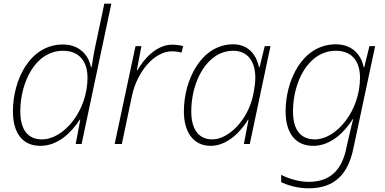

<svg xmlns="http://www.w3.org/2000/svg" viewBox="-20 -780 2087 1040"><path d="M199 10C296 10 369 -65 412 -132H415L390 0H422L583 -760H545L501 -552C491 -508 483 -461 476 -416H473C461 -475 416 -539 321 -539C141 -539 50 -346 50 -177C50 -62 100 10 199 10ZM207 -25C129 -25 90 -80 90 -177C90 -332 170 -505 322 -505C402 -505 454 -455 454 -359C454 -180 326 -25 207 -25Z M601 0H640L695 -262C723 -392 816 -502 911 -502C932 -502 949 -499 963 -495L972 -530C956 -535 935 -538 913 -538C824 -538 757 -456 724 -399H721L746 -530H714Z M1122 10C1212 10 1287 -70 1323 -131H1326L1301 0H1333L1445 -530H1414L1386 -416H1383C1371 -473 1333 -540 1243 -540C1071 -540 976 -348 976 -177C976 -63 1028 10 1122 10ZM1130 -25C1054 -25 1016 -82 1016 -177C1016 -335 1099 -505 1244 -505C1318 -505 1363 -451 1363 -359C1363 -334 1359 -305 1351 -264C1322 -129 1218 -25 1130 -25Z M1652 240C1794 240 1865 161 1893 29L2012 -530H1981L1953 -416H1950C1938 -477 1893 -540 1799 -540C1618 -540 1527 -345 1527 -177C1527 -63 1577 10 1677 10C1772 10 1847 -65 1891 -135H1893C1884 -100 1872 -49 1864 -14L1855 27C1831 138 1771 205 1652 205C1599 205 1541 187 1503 167V207C1540 224 1592 240 1652 240ZM1686 -25C1604 -25 1567 -82 1567 -177C1567 -332 1647 -505 1800 -505C1880 -505 1930 -455 1930 -359C1930 -178 1801 -25 1686 -25Z"/></svg>

Font: Noto Sans ExtraLight
Style: Italic
Weight: 200
Italic angle: -12°
Designer: Monotype Design Team
Foundry: Monotype Imaging Inc.
Version: Version 2.013